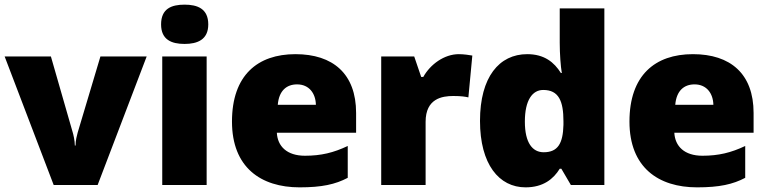

<svg xmlns="http://www.w3.org/2000/svg" viewBox="-20 -796 3304 826"><path d="M211 0H400L611 -553H412L314 -225C311 -214 305 -192 305 -170H302C302 -191 295 -220 293 -226L199 -553H0Z M774 -776C718 -776 673 -759 673 -691C673 -625 718 -607 774 -607C829 -607 876 -625 876 -691C876 -759 829 -776 774 -776ZM869 -553H678V0H869Z M1251 -563C1088 -563 978 -472 978 -273C978 -76 1102 10 1269 10C1365 10 1423 -3 1476 -31V-168C1415 -139 1361 -126 1292 -126C1214 -126 1174 -167 1171 -225H1512V-310C1512 -479 1412 -563 1251 -563ZM1258 -433C1310 -433 1338 -394 1339 -345H1175C1180 -406 1213 -433 1258 -433Z M1954 -563C1891 -563 1831 -519 1801 -465H1792L1762 -553H1620V0H1811V-272C1811 -372 1882 -383 1930 -383C1965 -383 1982 -380 1995 -377L2012 -557C2001 -559 1975 -563 1954 -563Z M2241 10C2317 10 2361 -26 2388 -70H2395L2436 0H2580V-760H2388V-612C2388 -565 2392 -510 2397 -482H2393C2364 -528 2322 -563 2248 -563C2128 -563 2045 -465 2045 -276C2045 -89 2127 10 2241 10ZM2319 -141C2271 -141 2238 -181 2238 -273C2238 -366 2271 -409 2317 -409C2384 -409 2404 -361 2404 -274V-259C2402 -179 2380 -141 2319 -141Z M2961 -563C2798 -563 2688 -472 2688 -273C2688 -76 2812 10 2979 10C3075 10 3133 -3 3186 -31V-168C3125 -139 3071 -126 3002 -126C2924 -126 2884 -167 2881 -225H3222V-310C3222 -479 3122 -563 2961 -563ZM2968 -433C3020 -433 3048 -394 3049 -345H2885C2890 -406 2923 -433 2968 -433Z"/></svg>

Font: Noto Sans Arabic UI Bk
Style: Regular
Weight: 900
Designer: Monotype Design Team, Nadine Chahine and Nizar Qandah
Foundry: Monotype Imaging Inc.
Version: Version 2.010